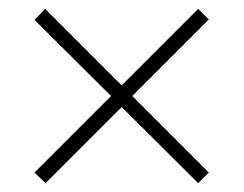

<svg xmlns="http://www.w3.org/2000/svg" viewBox="-20 -560 551 434"><path d="M428 -540 452 -516 279 -343 452 -170 428 -146 255 -318 83 -146 58 -170 231 -343 58 -515 82 -540 255 -367Z"/></svg>

Font: Noto Sans Kannada SemiCondensed ExtraLight
Style: Regular
Weight: 200
Width: 4
Designer: Jelle Bosma - Monotype Design Team
Foundry: Monotype Imaging Inc.
Version: Version 2.005; ttfautohint (v1.8.4.7-5d5b)